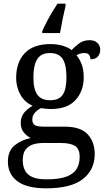

<svg xmlns="http://www.w3.org/2000/svg" viewBox="-20 -786 578 1046"><path d="M231 240Q127 240 75 201.5Q23 163 23 94Q23 35 61 5Q99 -25 148 -34Q128 -43 110.5 -63.5Q93 -84 93 -116Q93 -146 108.5 -168Q124 -190 158 -210Q115 -228 91.5 -269.5Q68 -311 68 -361Q68 -447 115 -496.5Q162 -546 256 -546Q292 -546 324 -536Q356 -526 370 -513Q384 -529 409 -548Q434 -567 467 -567Q497 -567 511.5 -551.5Q526 -536 526 -515Q526 -494 513.5 -478.5Q501 -463 473 -463Q473 -474 466.5 -485.5Q460 -497 440 -497Q417 -497 397 -485Q414 -464 425 -435.5Q436 -407 436 -364Q436 -290 391.5 -241Q347 -192 256 -192Q244 -192 228.5 -193.5Q213 -195 203 -197Q184 -187 170 -172Q156 -157 156 -134Q156 -116 167.5 -106Q179 -96 218 -96H331Q420 -96 458 -54Q496 -12 496 53Q496 139 431.5 189.5Q367 240 231 240ZM233 191Q305 191 344 175.5Q383 160 398.5 132.5Q414 105 414 70Q414 24 388 8.5Q362 -7 312 -7H214Q186 -7 161 0.5Q136 8 120 28Q104 48 104 88Q104 117 115 140.5Q126 164 154 177.5Q182 191 233 191ZM253 -240Q302 -240 322 -270Q342 -300 342 -365Q342 -433 321.5 -465Q301 -497 252 -497Q204 -497 183 -464Q162 -431 162 -364Q162 -300 183.5 -270Q205 -240 253 -240ZM210 -616Q219 -637 233 -664Q247 -691 263 -718Q279 -745 293 -766H337V-753Q329 -720 321 -681Q313 -642 307 -606H210Z"/></svg>

Font: Noto Naskh Arabic UI
Style: Regular
Weight: 400
Designer: Monotype Design Team, David Williams, Mohamad Dakak and Nizar Qandah
Foundry: Monotype Imaging Inc.
Version: Version 2.014